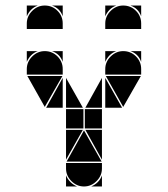

<svg xmlns="http://www.w3.org/2000/svg" viewBox="-20 -677 608 695"><path d="M142 -492Q169 -492 188 -473Q207 -454 207 -427V-407H77V-427Q77 -453 96.5 -472.5Q116 -492 142 -492ZM142 -657Q169 -657 188 -638Q207 -619 207 -592V-572H77V-592Q77 -618 96.5 -637.5Q116 -657 142 -657ZM426 -492Q453 -492 472 -473Q491 -454 491 -427V-407H361V-427Q361 -453 380.5 -472.5Q400 -492 426 -492ZM426 -657Q453 -657 472 -638Q491 -619 491 -592V-572H361V-592Q361 -618 380.5 -637.5Q400 -657 426 -657ZM284 -2Q258 -2 238.5 -21.5Q219 -41 219 -67V-87H349V-67Q349 -41 329.5 -21.5Q310 -2 284 -2ZM221 -92 284 -205 348 -92ZM206 -402 142 -290 79 -402ZM490 -402 426 -290 363 -402ZM282 -212H219V-282H282ZM349 -212H287V-282H349ZM361 -287V-395L422 -287ZM219 -287V-395L280 -287ZM219 -207H280L219 -99ZM207 -287H147L207 -395ZM349 -207V-99L289 -207ZM349 -287H289L349 -395ZM219 -42Q231 -14 259 -2H219ZM361 -492H401Q387 -487 377 -477Q367 -467 361 -453ZM310 -2Q324 -8 334 -18Q344 -28 349 -42V-2ZM361 -657H401Q387 -652 377 -642Q367 -632 361 -618ZM77 -492H117Q103 -487 93 -477Q83 -467 77 -453ZM77 -657H117Q103 -652 93 -642Q83 -632 77 -618ZM491 -492V-453Q481 -482 452 -492ZM491 -657V-618Q481 -647 452 -657ZM207 -492V-453Q197 -482 168 -492ZM207 -657V-618Q197 -647 168 -657Z"/></svg>

Font: CAT DyFa
Style: Regular
Weight: 400
Designer: Peter Wiegel
Foundry: Peter Wiegel
Version: Version 1.001; ttfautohint (v1.3)